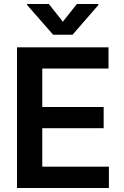

<svg xmlns="http://www.w3.org/2000/svg" viewBox="-20 -945 622 965"><path d="M65.4 -707H525.4V-600.6H192.4V-407.2H501V-300.8H192.4V-107.4H527.3V0H65.4ZM295.9 -835.9 366.2 -924.8H474.6V-919.9L344.7 -770.5H247.1L116.2 -919.9V-924.8H225.6Z"/></svg>

Font: Pretendard JP SemiBold
Style: Regular
Weight: 600
Designer: Base glyphs from Inter by Rasmus Andersson; Hangeul glyphs from Noto Sans CJK(Source Han Sans) by Jang Soo-young and Kan
Foundry: Kil Hyung-jin
Version: Version 1.309